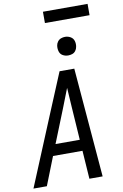

<svg xmlns="http://www.w3.org/2000/svg" viewBox="-119 -1207 813 1271"><g transform="rotate(-10 287.5 -571.0)"><path d="M-1 0H89L164 -190H362L375 0H464L403 -735H304L202 -490ZM194 -265 284 -490Q296 -522 309 -554Q322 -586 334 -618Q336 -586 338 -554Q340 -522 342 -490L357 -265ZM379 -828Q393 -828 406.5 -832.5Q420 -837 429 -849Q438 -861 440 -875Q444 -895 438.5 -914Q433 -933 416 -943Q399 -953 379 -953Q365 -953 351.5 -948Q338 -943 329 -931Q320 -919 318 -905Q315 -885 320.5 -866Q326 -847 342.5 -837.5Q359 -828 379 -828ZM264 -1066H564V-1142H264Z"/></g></svg>

Font: Iosevka Sparkle
Style: Italic
Weight: 400
Italic angle: -9°
Designer: Belleve Invis
Foundry: Belleve Invis
Version: Version 4.5.0; ttfautohint (v1.8.3)